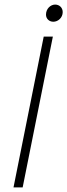

<svg xmlns="http://www.w3.org/2000/svg" viewBox="-20 -819 294 839"><path d="M39 0H79L211 -659H171ZM213 -724C234 -724 254 -742 254 -766C254 -786 239 -799 221 -799C201 -799 181 -781 181 -755C181 -737 195 -724 213 -724Z"/></svg>

Font: Source Sans Pro Light
Style: Italic
Weight: 300
Italic angle: -11°
Designer: Paul D. Hunt
Foundry: Adobe Systems Incorporated
Version: Version 3.006;hotconv 1.0.111;makeotfexe 2.5.65597